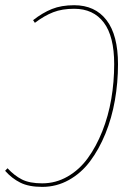

<svg xmlns="http://www.w3.org/2000/svg" viewBox="-28 -711 519 740"><path d="M134.8 9.3Q83 9.3 50.3 -7.1Q17.6 -23.4 -8.3 -52.7L1 -62.5Q27.3 -34.2 56.6 -19.3Q85.9 -4.4 134.8 -4.4Q187 -4.4 232.4 -30.5Q277.8 -56.6 310.3 -101.3Q342.8 -146 366.2 -204.8Q389.6 -263.7 400.9 -329.6Q412.1 -395.5 412.1 -463.9Q412.1 -570.8 372.1 -624Q332 -677.2 257.8 -677.2Q211.4 -677.2 177 -663.8Q142.6 -650.4 106.4 -623L99.6 -633.3Q135.7 -661.6 172.1 -676.3Q208.5 -690.9 257.8 -690.9Q338.4 -690.9 382.6 -633.3Q426.8 -575.7 426.8 -463.4Q426.8 -392.6 414.8 -324.2Q402.8 -255.9 378.2 -195.6Q353.5 -135.3 319.3 -89.6Q285.2 -43.9 237.5 -17.3Q189.9 9.3 134.8 9.3Z"/></svg>

Font: Fira Sans Compressed Hair
Style: Italic
Weight: 100
Width: 3
Italic angle: -8°
Designer: Carrois Corporate & Edenspiekermann AG
Foundry: Carrois Corporate GbR & Edenspiekermann AG
Version: Version 4.203;PS 004.203;hotconv 1.0.88;makeotf.lib2.5.64775